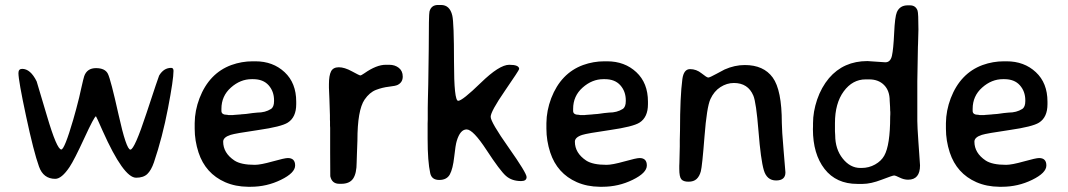

<svg xmlns="http://www.w3.org/2000/svg" viewBox="-20 -731 4210 757"><path d="M358.4 -272.5Q352.1 -272.5 312.5 -186.5Q272.9 -100.6 254.4 -72.8Q223.1 -25.9 197.8 -25.9Q150.9 -25.9 133.8 -74.2Q112.8 -132.3 82.8 -272.9Q52.7 -413.6 52.7 -442.9Q52.7 -459.5 67.4 -459.5Q100.1 -459.5 124.5 -410.2Q126 -407.2 165 -274.4Q204.1 -141.6 221.7 -141.6Q234.4 -141.6 268.6 -258.8Q280.3 -298.8 292 -346.2L299.8 -380.9Q309.6 -424.3 312 -430.7Q323.2 -462.4 358.6 -462.4Q394 -462.4 405.3 -440.2Q416.5 -418 447.3 -279.5Q478 -141.1 494.1 -141.1Q510.3 -141.1 557.6 -284.9Q605 -428.7 607.4 -433.1Q625.5 -463.4 654.8 -463.4Q664.1 -463.4 664.1 -451.7Q664.1 -417.5 642.3 -304Q620.6 -190.4 586.9 -90.8Q576.2 -59.6 560.8 -44.9Q545.4 -30.3 516.6 -30.3Q467.3 -30.3 384.8 -214.8Q359.4 -272.5 358.4 -272.5Z M994.6 -287.1Q1025.9 -287.1 1048.3 -301.3Q1060.5 -309.1 1060.5 -332.5V-335.4Q1060.5 -370.6 1039.1 -394.8Q1017.6 -418.9 978 -418.9H972.2Q927.7 -418.9 890.4 -385.7Q853 -352.5 853 -301.8V-293.5Q853 -278.3 876 -278.3L880.9 -277.3H898.4L901.4 -277.8L928.2 -279.8L931.6 -280.3L949.7 -281.7Q953.1 -282.2 957.5 -282.7Q961.9 -283.2 975.3 -285.2Q988.8 -287.1 994.6 -287.1ZM968.8 5.4H957.5Q908.2 4.9 867.7 -12.7Q790 -46.9 762.7 -129.9Q747.6 -176.3 747.6 -223.6V-245.6Q748 -294.9 766.6 -343.8Q804.7 -442.4 892.1 -474.6Q933.1 -489.3 976.1 -489.3H986.8Q1056.2 -489.3 1102.1 -446.5Q1147.9 -403.8 1147.9 -330.1V-320.3Q1147.9 -268.6 1114.7 -247.6Q1089.4 -231.4 998.3 -218.3Q907.2 -205.1 889.2 -199.2Q859.9 -189.9 859.9 -172.4Q859.9 -127.9 904.3 -98.1Q930.2 -81.1 984.9 -81.1Q1007.3 -81.1 1054.9 -94.5Q1102.5 -107.9 1114.7 -107.9Q1143.6 -107.9 1143.6 -78.6Q1143.6 -49.3 1087.6 -22Q1031.7 5.4 968.8 5.4Z M1276.9 -399.4Q1276.9 -433.1 1285.2 -449.5Q1293.5 -465.8 1315.9 -465.8Q1338.4 -465.8 1367.7 -449.7Q1397 -433.6 1400.6 -433.6Q1404.3 -433.6 1417 -442.4Q1464.4 -475.6 1501 -475.6H1514.6Q1537.1 -475.6 1552.5 -463.4Q1567.9 -451.2 1567.9 -429Q1567.9 -406.7 1548.3 -396.5Q1540 -392.1 1513.7 -389.2Q1487.3 -386.2 1462.2 -376.5Q1437 -366.7 1417.5 -338.4Q1389.2 -296.9 1389.2 -176.8L1387.2 -122.1L1386.2 -90.8Q1386.2 -47.4 1372.3 -26.9Q1358.4 -6.3 1325.2 -6.3H1317.9Q1288.6 -6.3 1282.2 -36.1Q1281.7 -38.6 1281.7 -128.9V-227.1L1281.2 -235.4V-251.5L1280.8 -259.8Q1280.8 -268.1 1280.8 -276.4L1278.8 -339.4L1276.9 -384.8Z M1707 -711.4H1718.8Q1753.4 -711.4 1763.2 -669.9Q1770 -641.6 1770 -487.5Q1770 -333.5 1786.4 -333.5Q1802.7 -333.5 1875.7 -404.5Q1948.7 -475.6 1987.8 -475.6Q2026.9 -475.6 2026.9 -459Q2026.9 -454.6 1970.7 -373Q1914.6 -291.5 1914.6 -270.5Q1914.6 -249.5 1985.4 -149.2Q2056.2 -48.8 2056.2 -33Q2056.2 -17.1 2034.7 -17.1Q1998 -17.1 1974.9 -37.4Q1951.7 -57.6 1898.4 -139.2Q1845.2 -220.7 1819.8 -220.7Q1794.4 -220.7 1780.8 -175.3Q1775.9 -159.7 1770.8 -112.5Q1765.6 -65.4 1753.7 -43.5Q1741.7 -21.5 1711.9 -21.5Q1682.1 -21.5 1676.3 -47.9Q1666 -94.2 1666 -184.1V-244.6L1666.5 -259.8Q1666.5 -282.7 1666.5 -305.7L1667 -336.9L1668.5 -398.9L1670.4 -536.6Q1670.4 -674.8 1673.3 -685.5Q1680.2 -711.4 1707 -711.4Z M2381.3 -287.1Q2412.6 -287.1 2435.1 -301.3Q2447.3 -309.1 2447.3 -332.5V-335.4Q2447.3 -370.6 2425.8 -394.8Q2404.3 -418.9 2364.7 -418.9H2358.9Q2314.5 -418.9 2277.1 -385.7Q2239.7 -352.5 2239.7 -301.8V-293.5Q2239.7 -278.3 2262.7 -278.3L2267.6 -277.3H2285.2L2288.1 -277.8L2314.9 -279.8L2318.4 -280.3L2336.4 -281.7Q2339.8 -282.2 2344.2 -282.7Q2348.6 -283.2 2362.1 -285.2Q2375.5 -287.1 2381.3 -287.1ZM2355.5 5.4H2344.2Q2294.9 4.9 2254.4 -12.7Q2176.8 -46.9 2149.4 -129.9Q2134.3 -176.3 2134.3 -223.6V-245.6Q2134.8 -294.9 2153.3 -343.8Q2191.4 -442.4 2278.8 -474.6Q2319.8 -489.3 2362.8 -489.3H2373.5Q2442.9 -489.3 2488.8 -446.5Q2534.7 -403.8 2534.7 -330.1V-320.3Q2534.7 -268.6 2501.5 -247.6Q2476.1 -231.4 2385 -218.3Q2293.9 -205.1 2275.9 -199.2Q2246.6 -189.9 2246.6 -172.4Q2246.6 -127.9 2291 -98.1Q2316.9 -81.1 2371.6 -81.1Q2394 -81.1 2441.7 -94.5Q2489.3 -107.9 2501.5 -107.9Q2530.3 -107.9 2530.3 -78.6Q2530.3 -49.3 2474.4 -22Q2418.5 5.4 2355.5 5.4Z M2836.9 -457Q2876.5 -474.6 2916.5 -474.6Q2990.7 -474.6 3026.6 -425.3Q3062.5 -376 3062.5 -246.6Q3062.5 -220.2 3069.6 -137Q3076.7 -53.7 3076.7 -51.3Q3076.7 -19.5 3040 -19.5Q3003.4 -19.5 2991.5 -60.1Q2979.5 -100.6 2970.5 -214.1Q2961.4 -327.6 2950.2 -354Q2929.2 -403.8 2873.5 -403.8Q2845.7 -403.8 2820.6 -387.7Q2795.4 -371.6 2781 -340.3Q2766.6 -309.1 2757.6 -192.4Q2748.5 -75.7 2743.2 -55.7Q2737.8 -35.6 2726.3 -25.1Q2714.8 -14.6 2694.6 -14.6Q2674.3 -14.6 2666.3 -24.2Q2658.2 -33.7 2658.2 -64.9V-77.1L2658.7 -89.8L2660.2 -153.3Q2660.2 -166 2660.2 -178.7L2661.1 -216.8Q2661.1 -349.1 2670.4 -419.4Q2675.8 -458.5 2700.7 -458.5Q2725.6 -458.5 2746.1 -441.9Q2766.6 -425.3 2772.5 -425.3Q2778.3 -425.3 2804.4 -439.7Q2830.6 -454.1 2836.9 -457Z M3272 -245.6V-213.4Q3272.9 -203.6 3272.9 -198.2Q3272.9 -143.1 3302.5 -106Q3332 -68.8 3372.1 -68.8H3377Q3405.8 -68.8 3430.2 -82.5Q3454.6 -96.2 3466.3 -117.2Q3489.7 -158.7 3489.7 -270.5L3490.2 -280.3V-290L3489.7 -294.9L3489.3 -309.6L3487.8 -334Q3487.8 -373.5 3465.6 -395.8Q3443.4 -418 3407.2 -418H3393.1Q3341.3 -418 3306.6 -370.8Q3272 -323.7 3272 -245.6ZM3607.4 -79.1Q3607.4 -22.5 3560.5 -22.5Q3543.9 -22.5 3527.3 -30.8Q3510.7 -39.1 3505.1 -39.1Q3499.5 -39.1 3456.3 -22.5Q3413.1 -5.9 3381.3 -5.9H3360.4Q3276.9 -5.9 3231 -64.9Q3185.1 -124 3185.1 -221.7L3185.5 -233.4V-245.1Q3185.5 -290 3201.7 -338.4Q3218.3 -386.7 3248.5 -422.9Q3306.2 -490.2 3399.9 -490.2L3470.7 -485.4Q3490.7 -485.4 3496.6 -511Q3502.4 -536.6 3505.4 -600.8Q3508.3 -665 3516.1 -683.1Q3527.8 -710 3559.1 -710H3567.4Q3590.3 -710 3597.7 -689Q3601.1 -679.2 3601.1 -614.3L3599.6 -558.1L3599.1 -546.9L3596.7 -410.6V-253.9Q3596.7 -232.9 3601.1 -169.9L3604 -128.9Q3607.4 -81.1 3607.4 -79.1Z M3956.5 -287.1Q3987.8 -287.1 4010.3 -301.3Q4022.5 -309.1 4022.5 -332.5V-335.4Q4022.5 -370.6 4001 -394.8Q3979.5 -418.9 3939.9 -418.9H3934.1Q3889.6 -418.9 3852.3 -385.7Q3814.9 -352.5 3814.9 -301.8V-293.5Q3814.9 -278.3 3837.9 -278.3L3842.8 -277.3H3860.4L3863.3 -277.8L3890.1 -279.8L3893.6 -280.3L3911.6 -281.7Q3915 -282.2 3919.4 -282.7Q3923.8 -283.2 3937.3 -285.2Q3950.7 -287.1 3956.5 -287.1ZM3930.7 5.4H3919.4Q3870.1 4.9 3829.6 -12.7Q3752 -46.9 3724.6 -129.9Q3709.5 -176.3 3709.5 -223.6V-245.6Q3710 -294.9 3728.5 -343.8Q3766.6 -442.4 3854 -474.6Q3895 -489.3 3938 -489.3H3948.7Q4018.1 -489.3 4064 -446.5Q4109.9 -403.8 4109.9 -330.1V-320.3Q4109.9 -268.6 4076.7 -247.6Q4051.3 -231.4 3960.2 -218.3Q3869.1 -205.1 3851.1 -199.2Q3821.8 -189.9 3821.8 -172.4Q3821.8 -127.9 3866.2 -98.1Q3892.1 -81.1 3946.8 -81.1Q3969.2 -81.1 4016.8 -94.5Q4064.5 -107.9 4076.7 -107.9Q4105.5 -107.9 4105.5 -78.6Q4105.5 -49.3 4049.6 -22Q3993.7 5.4 3930.7 5.4Z"/></svg>

Font: Averia Sans Libre
Style: Regular
Weight: 400
Version: Version 1.002